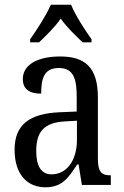

<svg xmlns="http://www.w3.org/2000/svg" viewBox="-20 -786 527 816"><path d="M108 -619V-606H146C177 -636 213 -670 238 -707C264 -670 300 -636 331 -606H369V-619C342 -657 300 -721 282 -766H196C177 -721 135 -657 108 -619ZM173 10C245 10 271 -31 308 -87H314L328 0H451V-41H448C410 -41 396 -57 396 -113V-372C396 -499 342 -546 236 -546C143 -546 77 -513 77 -450C77 -408 104 -388 155 -388C155 -452 167 -497 230 -497C295 -497 306 -447 306 -373V-312L236 -309C105 -304 42 -256 42 -150C42 -41 99 10 173 10ZM199 -45C154 -45 134 -82 134 -144C134 -223 164 -265 256 -270L307 -273V-191C307 -106 265 -45 199 -45Z"/></svg>

Font: Noto Serif Lao Cond
Style: Regular
Weight: 400
Width: 3
Designer: Monotype Design Team
Foundry: Monotype Imaging Inc.
Version: Version 2.004